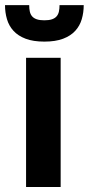

<svg xmlns="http://www.w3.org/2000/svg" viewBox="-43 -746 354 766"><path d="M199 -515.5V0H61V-515.5ZM134 -580Q89.5 -580 59.2 -591.5Q29 -603 10.8 -623Q-7.5 -643 -15.2 -669.5Q-23 -696 -23 -725.5H73.5Q73.5 -711 76 -699.8Q78.5 -688.5 85.2 -680.8Q92 -673 103.8 -669Q115.5 -665 134 -665Q152.5 -665 164.2 -669Q176 -673 182.8 -680.8Q189.5 -688.5 192 -699.8Q194.5 -711 194.5 -725.5H291Q291 -696 283.2 -669.5Q275.5 -643 257.2 -623Q239 -603 208.8 -591.5Q178.5 -580 134 -580Z"/></svg>

Font: LatoLatin Heavy
Style: Regular
Weight: 800
Designer: Lukasz Dziedzic with Adam Twardoch and Botio Nikoltchev
Foundry: tyPoland Lukasz Dziedzic
Version: Version 2.015; 2015-08-06; http://www.latofonts.com/